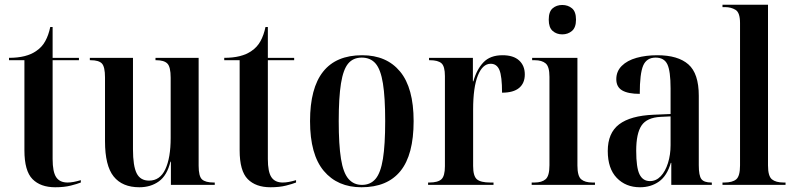

<svg xmlns="http://www.w3.org/2000/svg" viewBox="-20 -780 3348 810"><path d="M213 10Q151 10 117 -24.5Q83 -59 83 -146V-526H18V-536Q92 -536 133 -565Q157 -581 171 -606.5Q185 -632 192 -666H202V-536H313V-526H202V-109Q202 -55 217 -32.5Q232 -10 265 -10Q277 -10 290.5 -12.5Q304 -15 321 -20V-10Q306 -4 278.5 3Q251 10 213 10Z M568 10Q496 10 459.5 -35.5Q423 -81 423 -184V-453Q423 -498 410 -512Q397 -526 362 -526H359V-536H541V-150Q541 -80 556.5 -49Q572 -18 609 -18Q655 -18 677.5 -66Q700 -114 700 -198V-452Q700 -498 686 -512Q672 -526 639 -526H636V-536H818V-81Q818 -36 832.5 -23Q847 -10 882 -10H886V0H701V-98H699Q685 -40 650.5 -15Q616 10 568 10Z M1121 10Q1059 10 1025 -24.5Q991 -59 991 -146V-526H926V-536Q1000 -536 1041 -565Q1065 -581 1079 -606.5Q1093 -632 1100 -666H1110V-536H1221V-526H1110V-109Q1110 -55 1125 -32.5Q1140 -10 1173 -10Q1185 -10 1198.5 -12.5Q1212 -15 1229 -20V-10Q1214 -4 1186.5 3Q1159 10 1121 10Z M1505 10Q1404 10 1346 -59Q1288 -128 1288 -269Q1288 -547 1508 -547Q1611 -547 1668 -478Q1725 -409 1725 -269Q1725 -127 1669.5 -58.5Q1614 10 1505 10ZM1507 0Q1543 0 1564.5 -25.5Q1586 -51 1595.5 -110Q1605 -169 1605 -269Q1605 -369 1595.5 -428Q1586 -487 1564.5 -512Q1543 -537 1506 -537Q1470 -537 1449 -512Q1428 -487 1418.5 -428Q1409 -369 1409 -269Q1409 -169 1418.5 -110Q1428 -51 1450 -25.5Q1472 0 1507 0Z M1786 0V-10H1791Q1827 -10 1842 -23.5Q1857 -37 1857 -79V-459Q1857 -500 1842.5 -513Q1828 -526 1793 -526H1790V-536H1975V-437H1977Q1991 -487 2019.5 -517Q2048 -547 2100 -547Q2146 -547 2170 -525Q2194 -503 2194 -466Q2194 -429 2170 -409Q2146 -389 2098 -389Q2098 -458 2087 -484.5Q2076 -511 2050 -511Q2016 -511 1996 -461.5Q1976 -412 1976 -317V-80Q1976 -37 1992 -23.5Q2008 -10 2048 -10H2062V0Z M2352 -635Q2328 -635 2311.5 -649.5Q2295 -664 2295 -697Q2295 -731 2311.5 -745Q2328 -759 2352 -759Q2376 -759 2393 -745Q2410 -731 2410 -697Q2410 -664 2393 -649.5Q2376 -635 2352 -635ZM2223 0V-10H2235Q2266 -10 2282 -24Q2298 -38 2298 -83V-456Q2298 -499 2282 -512.5Q2266 -526 2236 -526H2225V-536H2416V-82Q2416 -37 2432 -23.5Q2448 -10 2479 -10H2490V0Z M2680 10Q2620 10 2582 -29.5Q2544 -69 2544 -143Q2544 -219 2592 -255.5Q2640 -292 2738 -296L2809 -299V-407Q2809 -480 2795.5 -508.5Q2782 -537 2746 -537Q2708 -537 2693.5 -503.5Q2679 -470 2679 -384Q2630 -384 2605 -398.5Q2580 -413 2580 -446Q2580 -479 2603 -502Q2626 -525 2665.5 -536Q2705 -547 2753 -547Q2840 -547 2884 -508.5Q2928 -470 2928 -376V-83Q2928 -39 2939 -24.5Q2950 -10 2981 -10H2983V0H2812V-93H2810Q2794 -38 2760 -14Q2726 10 2680 10ZM2722 -16Q2748 -16 2767.5 -36.5Q2787 -57 2798 -92Q2809 -127 2809 -168V-289L2767 -287Q2709 -284 2686.5 -250.5Q2664 -217 2664 -144Q2664 -73 2678 -44.5Q2692 -16 2722 -16Z M3028 0V-10H3036Q3070 -10 3086 -23.5Q3102 -37 3102 -82V-683Q3102 -727 3083 -738.5Q3064 -750 3039 -750H3028V-760H3220V-82Q3220 -37 3236.5 -23.5Q3253 -10 3286 -10H3294V0Z"/></svg>

Font: Noto Serif Display Condensed SemiBold
Style: Regular
Weight: 600
Width: 3
Designer: Monotype Design Team
Foundry: Monotype Imaging Inc.
Version: Version 2.009